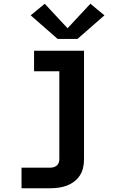

<svg xmlns="http://www.w3.org/2000/svg" viewBox="-20 -791 640 1026"><path d="M95 215V105H248Q257 105 266.5 102.5Q276 100 283 94Q290 88 293.5 79Q297 70 297 60V-410H162V-520H429V60Q429 83 424 105.5Q419 128 406.5 147Q394 166 376 179.5Q358 193 336.5 201Q315 209 292.5 212Q270 215 248 215ZM288 -583 144 -709 219 -771 341 -640 463 -771 538 -709 394 -583Z"/></svg>

Font: Iosevka SS04 XBd Ex
Style: Regular
Weight: 800
Width: 7
Monospace: yes
Designer: Belleve Invis
Foundry: Belleve Invis
Version: Version 19.0.0; ttfautohint (v1.8.4)